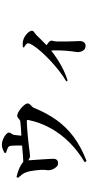

<svg xmlns="http://www.w3.org/2000/svg" viewBox="514 -1358 913 1980"><g transform="rotate(-90 970.0 -368.5)"><path d="M286 49Q401 -19 490 -108Q579 -197 638 -304Q697 -411 721 -528Q724 -541 721 -545Q718 -549 707 -548Q633 -545 573 -539.5Q513 -534 467 -528.5Q421 -523 391.5 -519Q362 -515 351 -515Q332 -515 314.5 -527.5Q297 -540 264 -566V-583Q304 -584 348 -587.5Q392 -591 433 -594.5Q474 -598 506 -600Q539 -603 576.5 -605Q614 -607 648 -609.5Q682 -612 706 -615Q717 -616 726.5 -624Q736 -632 745.5 -639.5Q755 -647 766 -647Q782 -647 803.5 -635Q825 -623 845.5 -605.5Q866 -588 879.5 -570Q893 -552 893 -540Q893 -527 883.5 -516.5Q874 -506 862.5 -495.5Q851 -485 846 -472Q795 -345 723 -243.5Q651 -142 548 -65Q445 12 300 68ZM277 -226Q256 -225 239.5 -241.5Q223 -258 213.5 -281Q204 -304 204 -324Q203 -332 205.5 -344Q208 -356 208 -371Q209 -384 207.5 -408Q206 -432 202.5 -459.5Q199 -487 194.5 -511Q190 -535 185 -548Q176 -577 160.5 -597Q145 -617 125 -639L134 -654Q163 -648 197 -636Q231 -624 256 -609Q285 -592 294.5 -580Q304 -568 306 -542Q306 -529 308 -501.5Q310 -474 312.5 -440Q315 -406 317 -372.5Q319 -339 320.5 -313Q322 -287 322 -275Q322 -250 310 -238Q298 -226 277 -226ZM459 -557Q459 -563 459 -579.5Q459 -596 459 -617.5Q459 -639 458.5 -661Q458 -683 457 -699Q456 -716 453 -725.5Q450 -735 438 -742Q427 -748 413 -753Q399 -758 384 -762L383 -779Q402 -788 422 -796.5Q442 -805 466 -805Q496 -805 525 -792.5Q554 -780 573 -763.5Q592 -747 592 -735Q592 -722 587 -714Q582 -706 576 -698.5Q570 -691 568 -675Q566 -660 563.5 -638.5Q561 -617 560 -596Q559 -575 559 -559Z M1120 -141Q1174 -172 1230 -216Q1286 -260 1337 -308Q1388 -356 1427.5 -401Q1467 -446 1490 -481.5Q1513 -517 1513 -535Q1513 -547 1498.5 -558.5Q1484 -570 1470 -577L1473 -589Q1489 -590 1508 -590.5Q1527 -591 1546 -585Q1569 -579 1591 -563.5Q1613 -548 1627.5 -530Q1642 -512 1642 -497Q1642 -485 1636 -479Q1630 -473 1621 -467.5Q1612 -462 1601 -452Q1576 -427 1538 -388Q1500 -349 1454 -310Q1438 -296 1406 -272.5Q1374 -249 1330.5 -221.5Q1287 -194 1235.5 -169Q1184 -144 1128 -127ZM1487 58Q1454 58 1438 32.5Q1422 7 1422 -25Q1422 -35 1425 -49.5Q1428 -64 1430 -82Q1434 -113 1436 -141.5Q1438 -170 1439 -194.5Q1440 -219 1440 -238Q1440 -257 1440 -270Q1440 -289 1434.5 -303Q1429 -317 1419 -332L1461 -367Q1492 -346 1516 -328.5Q1540 -311 1540 -295Q1540 -284 1536.5 -272.5Q1533 -261 1532 -243Q1531 -194 1531.5 -145Q1532 -96 1534 -57.5Q1536 -19 1536 0Q1536 24 1523.5 41Q1511 58 1487 58Z"/></g></svg>

Font: Noto Serif JP ExtraLight
Style: Bold
Weight: 700
Version: Version 2.003-H1;hotconv 1.1.1;makeotfexe 2.6.0